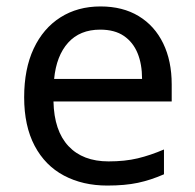

<svg xmlns="http://www.w3.org/2000/svg" viewBox="-20 -566 604 596"><path d="M292 -546Q361 -546 410.5 -516Q460 -486 486.5 -431.5Q513 -377 513 -304V-251H146Q148 -160 192.5 -112.5Q237 -65 317 -65Q368 -65 407.5 -74.5Q447 -84 489 -102V-25Q448 -7 408 1.5Q368 10 313 10Q237 10 178.5 -21Q120 -52 87.5 -113.5Q55 -175 55 -264Q55 -352 84.5 -415Q114 -478 167.5 -512Q221 -546 292 -546ZM291 -474Q228 -474 191.5 -433.5Q155 -393 148 -321H421Q421 -367 407 -401Q393 -435 364.5 -454.5Q336 -474 291 -474Z"/></svg>

Font: lbangla15
Style: Book
Weight: 400
Designer: Jelle Bosma - Monotype Design Team
Foundry: Monotype Imaging Inc.
Version: Version 2.003